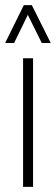

<svg xmlns="http://www.w3.org/2000/svg" viewBox="-24 -732 219 752"><path d="M-3.9 -563.5 69.3 -711.9H100.6L174.8 -563.5H139.6L85 -673.8L31.2 -563.5ZM66.4 0V-503.9H105.5V0Z"/></svg>

Font: Post No Bills Colombo Light
Style: Regular
Weight: 300
Designer: Kosala Senevirathne, Siva Puranthara, Lasantha Premarathna, Tharique Azeez
Foundry: Mooniak
Version: Version 1.220 ; ttfautohint (v1.6)